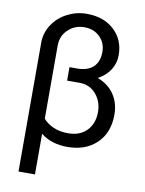

<svg xmlns="http://www.w3.org/2000/svg" viewBox="-98 -789 787 1043"><g transform="rotate(10 296.0 -267.0)"><path d="M295.4 -720.7Q389.6 -720.7 447 -667.2Q504.4 -613.8 504.4 -528.8Q504.4 -484.4 480.5 -447.3Q456.5 -410.2 413.6 -387.7Q473.6 -365.7 505.6 -318.1Q537.6 -270.5 537.6 -207Q537.6 -106.9 476.8 -48.6Q416 9.8 315.9 9.8Q227.5 9.8 168.9 -36.6V187.5H78.1V-523.9Q78.1 -576.7 107.9 -622.6Q137.7 -668.5 188.2 -694.6Q238.8 -720.7 295.4 -720.7ZM414.1 -530.8Q414.1 -580.6 380.9 -613.5Q347.7 -646.5 295.4 -646.5Q242.7 -646.5 206.1 -611.8Q169.4 -577.1 168.9 -524.9V-120.1Q190.4 -94.7 225.6 -79.3Q260.7 -64 306.6 -64Q372.1 -64 409.7 -103Q447.3 -142.1 447.3 -205.1Q447.3 -262.7 413.1 -303Q378.9 -343.3 325.7 -344.7H252.4V-418.9H293.9Q352.5 -418.9 383.3 -448Q414.1 -477.1 414.1 -530.8Z"/></g></svg>

Font: SteelSelectRoboto
Style: Roboto-Regular
Weight: 400
Designer: Google
Version: Version 2.137; 2017